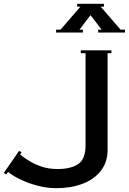

<svg xmlns="http://www.w3.org/2000/svg" viewBox="-20 -963 673 1003"><path d="M413 -808V-793H273V-808H296L400 -928H383V-943H523V-928H506L610 -808H633V-793H493V-808H511L453 -884L395 -808ZM80 -175 93 -167 85 -156Q103 -141 131.5 -123Q160 -105 197.5 -92.5Q235 -80 281 -80Q349 -80 388 -105.5Q427 -131 427 -205V-685H402V-700H562V-685H542V-180Q542 -116 507 -71Q472 -26 411.5 -3Q351 20 274 20Q225 20 176 7Q127 -6 86.5 -25.5Q46 -45 22 -65L13 -52L0 -60Z"/></svg>

Font: Copperplate CC
Style: Regular
Weight: 400
Designer: indestructible type*
Foundry: Cowboy Collective
Version: Version 1.000